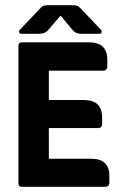

<svg xmlns="http://www.w3.org/2000/svg" viewBox="-20 -719 463 739"><path d="M213 -659 165 -603Q154 -589 131 -589H62Q55 -589 53.5 -594.5Q52 -600 56 -604L135 -687Q142 -695 148.5 -697Q155 -699 165 -699H260Q270 -699 276.5 -697Q283 -695 290 -687L369 -604Q372 -600 371 -594.5Q370 -589 363 -589H293Q271 -589 260 -603ZM168 -108H331Q401 -108 401 -42V-17Q401 0 385 0H64Q51 0 51 -13V-543Q51 -556 64 -556H323Q393 -556 393 -489V-464Q393 -447 377 -447H168V-334H303Q373 -334 373 -267V-242Q373 -226 357 -226H168Z"/></svg>

Font: Zain ExtraBold
Style: Regular
Weight: 800
Designer: Zain,Boutros
Foundry: Mobile Telecommunications Company (Zain), 2024
Version: Version 1.50; ttfautohint (v1.8.4)